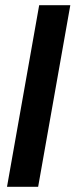

<svg xmlns="http://www.w3.org/2000/svg" viewBox="-20 -720 291 740"><path d="M7 0 131 -700H251L127 0Z"/></svg>

Font: DM Sans 36pt SemiBold
Style: Italic
Weight: 600
Italic angle: -10°
Designer: Colophon Foundry, Jonny Pinhorn
Foundry: Colophon Foundry
Version: Version 4.004;gftools[0.9.30]